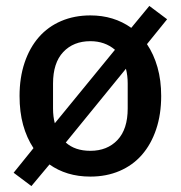

<svg xmlns="http://www.w3.org/2000/svg" viewBox="-20 -584 610 648"><path d="M26 -1 93 -84Q70 -119 58 -162.5Q46 -206 46 -260Q46 -322 63 -372.5Q80 -423 111 -458.5Q142 -494 186.5 -513Q231 -532 285 -532Q364 -532 423 -490L484 -564L544 -519L476 -435Q499 -401 511.5 -357Q524 -313 524 -260Q524 -198 507 -147.5Q490 -97 459 -61.5Q428 -26 383.5 -7Q339 12 285 12Q244 12 209.5 1.5Q175 -9 147 -29L86 44ZM285 -75Q342 -75 376.5 -111.5Q411 -148 411 -218V-302Q411 -329 405 -352L202 -103Q233 -75 285 -75ZM159 -218Q159 -190 165 -168L368 -416Q334 -445 285 -445Q228 -445 193.5 -408.5Q159 -372 159 -302Z"/></svg>

Font: IBM Plex Sans Hebrew Medm
Style: Regular
Weight: 500
Designer: Mike Abbink, Paul van der Laan, Pieter van Rosmalen, Yanek Iontef
Foundry: Bold Monday
Version: Version 1.3